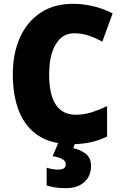

<svg xmlns="http://www.w3.org/2000/svg" viewBox="-20 -744 637 1004"><path d="M368 -570Q306 -570 271.5 -512.5Q237 -455 237 -354Q237 -144 377 -144Q420 -144 460 -157Q500 -170 540 -189V-30Q497 -9 451.5 0.5Q406 10 354 10Q249 10 181 -34.5Q113 -79 80 -161Q47 -243 47 -355Q47 -464 84 -547Q121 -630 191.5 -677Q262 -724 363 -724Q413 -724 465.5 -712Q518 -700 569 -674L515 -526Q479 -546 443.5 -558Q408 -570 368 -570ZM456 124Q456 177 420.5 208.5Q385 240 324 240Q293 240 267.5 236Q242 232 224 226V133Q240 138 255 140.5Q270 143 285 143Q324 143 324 115Q324 83 255 73L286 0H374L363 31Q398 38 427 59Q456 80 456 124Z"/></svg>

Font: Noto Sans Myanmar UI SemiCondensed Black
Style: Regular
Weight: 900
Width: 4
Designer: Monotype Design Team
Foundry: Monotype Imaging Inc.
Version: Version 2.103; ttfautohint (v1.8.4.7-5d5b)